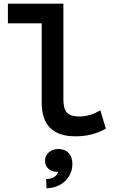

<svg xmlns="http://www.w3.org/2000/svg" viewBox="-20 -730 620 1045"><path d="M391 12Q207 12 207 -171V-603H23V-710H325V-189Q325 -138 344.5 -117Q364 -96 412 -96Q471 -96 526 -130L556 -30Q484 12 391 12ZM233 295 231 245Q287 242 297 204Q294 205 289 205Q261 205 243 188Q225 171 225 145Q225 117 246 99Q267 81 298 81Q333 81 353.5 103Q374 125 374 162Q374 216 336 254Q298 292 233 295Z"/></svg>

Font: Sometype Mono
Style: Bold
Weight: 700
Monospace: yes
Designer: Ryoichi Tsunekawa
Foundry: Dharma Type
Version: Version 1.000; ttfautohint (v1.8.3)